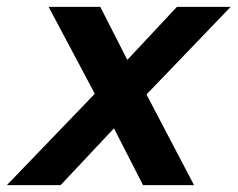

<svg xmlns="http://www.w3.org/2000/svg" viewBox="-78 -541 694 561"><path d="M-58 0 199 -267 64 -521H215L294 -366L439 -521H596L350 -265L489 0H340L255 -166L99 0Z"/></svg>

Font: Red Hat Display ExtraBold
Style: Italic
Weight: 800
Italic angle: -12°
Designer: Pentagram, MCKL
Foundry: Pentagram, MCKL
Version: Version 1.023